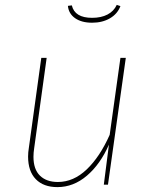

<svg xmlns="http://www.w3.org/2000/svg" viewBox="-20 -756 616 786"><path d="M95 -115Q95 -132 98 -150L149 -519H171L120 -150Q117 -131 117 -114Q117 -63 143.5 -37Q170 -11 217 -11Q281 -11 335 -62.5Q389 -114 429 -204L473 -519H495L422 0H405L426 -164Q391 -84 336 -37Q281 10 215 10Q158 10 126.5 -22.5Q95 -55 95 -115ZM258 -732 274 -734Q286 -683 357 -683Q394 -683 420 -696.5Q446 -710 458 -736L473 -731Q461 -699 430 -681Q399 -663 357 -663Q314 -663 287.5 -681.5Q261 -700 258 -732Z"/></svg>

Font: FiraGO Thin
Style: Italic
Weight: 100
Italic angle: -8°
Designer: bBox Type GmbH
Foundry: bBox Type GmbH
Version: Version 1.001